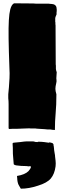

<svg xmlns="http://www.w3.org/2000/svg" viewBox="-20 -771 393 1161"><path d="M312 15 298 14 285 12H269Q262 11 249 10Q236 9 217 8Q205 8 202 7Q198 6 195 6Q192 6 189 6H167L157 5Q129 6 114.5 6.5Q100 7 92 7.5Q84 8 73 8H53L35 9L32 5V-142Q32 -150 31.5 -159.5Q31 -169 30 -177V-201L34 -244Q36 -269 37.5 -298.5Q39 -328 37 -359Q33 -467 32 -537Q31 -607 33.5 -649Q36 -691 42 -714Q50 -744 65 -751L182 -750Q187 -749 195 -749Q203 -749 225 -749H273Q275 -748 280 -748Q285 -748 292 -747Q315 -746 321 -729Q323 -720 323 -714.5Q323 -709 323 -704L322 -696V-684Q319 -677 316 -669.5Q313 -662 314 -654V-639Q315 -638 315 -635.5Q315 -633 315 -625L316 -617V-594L317 -382Q318 -379 318 -374Q318 -369 318 -354Q320 -340 323 -335Q323 -323 322 -320Q321 -317 321 -304Q320 -298 321.5 -288.5Q323 -279 320 -268Q315 -247 315 -234Q315 -221 321 -201Q321 -135 316.5 -86.5Q312 -38 312 15ZM106 370Q104 367 101.5 362.5Q99 358 96 353Q89 343 86.5 329Q84 315 84 306Q83 301 83 297.5Q83 294 83 293Q131 285 152 264Q157 258 160.5 253Q164 248 166 244Q166 241 166.5 239.5Q167 238 167 237Q167 234 159 234Q157 235 152 235Q144 233 132 233Q107 233 87 230Q81 230 70 227Q68 226 66 224.5Q64 223 63 222Q61 202 60 185.5Q59 169 58 159Q58 140 57.5 122Q57 104 56 96L61 92L103 88Q117 86 126 85Q135 84 141 84H181L190 86Q192 88 207 88Q209 86 213 86Q228 86 246.5 88Q265 90 275 92Q276 92 277 91Q278 90 279 90H281Q284 91 291 92.5Q298 94 299 96Q303 100 303.5 102.5Q304 105 304 110Q304 112 305 113Q306 114 306 121Q306 125 307.5 137.5Q309 150 311 159Q312 163 312.5 167Q313 171 313 175Q315 190 316 200.5Q317 211 317 217Q317 230 316 235Q310 281 287.5 308Q265 335 209 352Q155 370 106 370Z"/></svg>

Font: Sigmar
Style: Regular
Weight: 400
Designer: Vernon Adams
Foundry: Vernon Adams
Version: Version 1.000; ttfautohint (v1.8.4.7-5d5b);gftools[0.9.24]